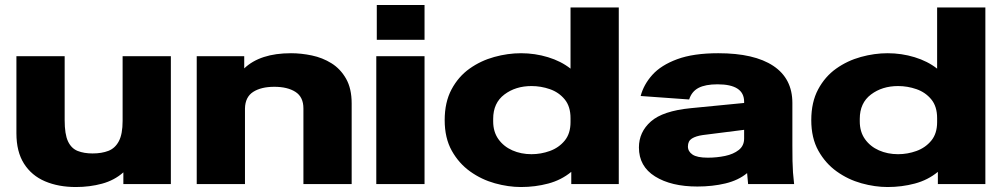

<svg xmlns="http://www.w3.org/2000/svg" viewBox="-20 -740 4034 772"><path d="M285 12Q215 12 161 -11Q107 -34 76.5 -82Q46 -130 46 -204V-514H240V-257Q240 -200 253.5 -171.5Q267 -143 292.5 -133Q318 -123 352 -123Q389 -123 416 -133.5Q443 -144 458 -172.5Q473 -201 473 -254V-514H667V0H476V-47Q440 -15 390.5 -1.5Q341 12 285 12Z M771 0V-514H962V-465Q1026 -526 1150 -526Q1191 -526 1234 -517Q1277 -508 1313 -485.5Q1349 -463 1371.5 -423.5Q1394 -384 1394 -324V0H1200V-304Q1200 -350 1168 -370.5Q1136 -391 1083 -391Q1030 -391 998 -370.5Q966 -350 965 -304V0Z M1495 -580V-720H1687V-580ZM1493 0V-514H1687V0Z M2075 12Q2024 12 1970 -3Q1916 -18 1870.5 -50.5Q1825 -83 1796.5 -134Q1768 -185 1768 -257Q1768 -329 1795.5 -380.5Q1823 -432 1868 -464Q1913 -496 1967.5 -511Q2022 -526 2075 -526Q2131 -526 2183.5 -510Q2236 -494 2274 -464V-710H2468V0H2277V-49Q2237 -16 2184.5 -2Q2132 12 2075 12ZM1963 -252Q1963 -210 1984 -180.5Q2005 -151 2040 -135.5Q2075 -120 2117 -120Q2155 -120 2191 -133Q2227 -146 2250.5 -174.5Q2274 -203 2274 -249V-265Q2274 -312 2250.5 -340.5Q2227 -369 2191 -381.5Q2155 -394 2117 -394Q2053 -394 2008 -360Q1963 -326 1963 -262Z M2784 10Q2679 10 2614 -30.5Q2549 -71 2549 -147Q2549 -209 2597 -251.5Q2645 -294 2757 -305L2972 -326V-331Q2972 -401 2865 -401Q2816 -401 2788.5 -386.5Q2761 -372 2751 -340L2556 -354Q2568 -400 2603 -439Q2638 -478 2703 -502Q2768 -526 2868 -526Q3013 -526 3089.5 -475Q3166 -424 3166 -326V-155Q3166 -118 3166.5 -93Q3167 -68 3168.5 -46.5Q3170 -25 3173 0H2988L2984 -44Q2949 -15 2897 -2.5Q2845 10 2784 10ZM2746 -151Q2746 -131 2764.5 -118.5Q2783 -106 2826 -106Q2862 -106 2895.5 -113Q2929 -120 2950.5 -137Q2972 -154 2972 -183V-218L2806 -197Q2778 -193 2762 -183Q2746 -173 2746 -151Z M3549 12Q3498 12 3444 -3Q3390 -18 3344.5 -50.5Q3299 -83 3270.5 -134Q3242 -185 3242 -257Q3242 -329 3269.5 -380.5Q3297 -432 3342 -464Q3387 -496 3441.5 -511Q3496 -526 3549 -526Q3605 -526 3657.5 -510Q3710 -494 3748 -464V-710H3942V0H3751V-49Q3711 -16 3658.5 -2Q3606 12 3549 12ZM3437 -252Q3437 -210 3458 -180.5Q3479 -151 3514 -135.5Q3549 -120 3591 -120Q3629 -120 3665 -133Q3701 -146 3724.5 -174.5Q3748 -203 3748 -249V-265Q3748 -312 3724.5 -340.5Q3701 -369 3665 -381.5Q3629 -394 3591 -394Q3527 -394 3482 -360Q3437 -326 3437 -262Z"/></svg>

Font: Special Gothic Expanded One
Style: Regular
Weight: 400
Designer: Alistair McCready
Foundry: Monolith
Version: Version 1.010; ttfautohint (v1.8.4.7-5d5b)